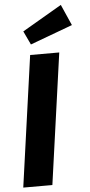

<svg xmlns="http://www.w3.org/2000/svg" viewBox="-62 -977 473 1012"><g transform="rotate(-5 174.5 -471.0)"><path d="M270 -693 173 0H19L116 -693ZM300 -942 349 -831 125 -748 91 -820Z"/></g></svg>

Font: Fira Sans Condensed
Style: Bold Italic
Weight: 700
Width: 3
Italic angle: -8°
Designer: Carrois Corporate & Edenspiekermann AG
Foundry: Carrois Corporate GbR & Edenspiekermann AG
Version: Version 4.203